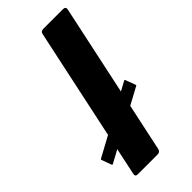

<svg xmlns="http://www.w3.org/2000/svg" viewBox="-236 -755 801 801"><g transform="rotate(-45 164.5 -354.0)"><path d="M45 -14 190 -694Q192 -708 208 -708H323Q339 -708 337 -694L192 -14Q189 0 173 0H58Q42 0 45 -14ZM14 -104Q12 -103 10.5 -103.5Q9 -104 9 -104L-8 -151Q-9 -152 -5 -155L294 -317Q296 -318 298 -316L315 -270Q317 -268 314 -266Z"/></g></svg>

Font: Glory ExtraBold
Style: Italic
Weight: 800
Italic angle: -12°
Version: Version 1.011